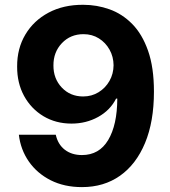

<svg xmlns="http://www.w3.org/2000/svg" viewBox="-20 -759 700 789"><path d="M322.1 -739.3Q378.2 -739.3 430.2 -720.7Q482.2 -702.1 523.3 -660.5Q564.3 -619 588.4 -550.6Q612.6 -482.2 612.6 -382.5Q612.6 -259.2 576 -171.3Q539.4 -83.5 473.2 -36.8Q407 9.9 316.8 9.9Q244 9.9 188.2 -18.3Q132.5 -46.5 98.5 -95.3Q64.6 -144.2 57.5 -205.3H209.2Q218 -165.5 246.4 -143.6Q274.9 -121.8 316.8 -121.8Q387.8 -121.8 424.7 -183.8Q461.6 -245.7 462 -353.7H457Q432.9 -305.8 383.3 -278.4Q333.8 -251.1 273.8 -251.1Q209.5 -251.1 158.7 -281.4Q108 -311.8 79 -364.7Q50.1 -417.6 50.4 -485.8Q50.1 -559.7 84.2 -617Q118.3 -674.4 179.5 -707Q240.8 -739.7 322.1 -739.3ZM323.2 -618.6Q269.5 -618.6 234.4 -581.7Q199.2 -544.7 199.6 -490.1Q199.2 -436.1 233.8 -399.3Q268.5 -362.6 321.7 -362.6Q356.9 -362.6 385.1 -380Q413.4 -397.4 429.9 -426.5Q446.4 -455.6 446.7 -490.8Q446.4 -525.9 430.2 -554.9Q414.1 -583.8 386.4 -601.2Q358.7 -618.6 323.2 -618.6Z"/></svg>

Font: Inter UI
Style: Bold
Weight: 700
Designer: Rasmus Andersson
Foundry: rsms
Version: 3.2;8d6f07862